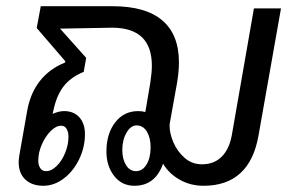

<svg xmlns="http://www.w3.org/2000/svg" viewBox="-20 -587 945 617"><path d="M883 -560 811 -153Q783 10 634 10Q592 10 557.5 -9.5Q523 -29 504 -61Q479 10 412 10Q371 10 346.5 -22Q322 -54 322 -100Q322 -157 350 -193.5Q378 -230 424 -230Q437 -230 447 -227L463 -321Q468 -354 468 -376Q468 -498 340 -498L173 -495L257 -401L249 -356Q207 -339 184 -309Q161 -279 151 -229L149 -221Q169 -230 186 -230Q217 -230 235 -210Q253 -190 253 -156Q253 -114 234.5 -75.5Q216 -37 185 -13.5Q154 10 119 10Q83 10 61.5 -10Q40 -30 40 -66Q40 -73 42 -87L67 -229Q77 -287 108 -326.5Q139 -366 189 -386L190 -390L98 -497L111 -567H342Q448 -567 501.5 -521.5Q555 -476 555 -387Q555 -357 549 -321L526 -193Q525 -190 525 -182Q525 -158 537.5 -129Q550 -100 573.5 -79.5Q597 -59 629 -59Q668 -59 692.5 -83.5Q717 -108 725 -153L796 -560ZM464 -114Q464 -144 452 -164Q440 -184 419 -184Q400 -184 386.5 -160.5Q373 -137 373 -105Q373 -76 385 -56.5Q397 -37 417 -37Q438 -37 451 -58.5Q464 -80 464 -114ZM177 -183Q160 -183 143 -166Q126 -149 114.5 -123Q103 -97 103 -71Q103 -56 109.5 -46.5Q116 -37 128 -37Q145 -37 162 -53.5Q179 -70 189.5 -96Q200 -122 200 -147Q200 -163 194 -173Q188 -183 177 -183Z"/></svg>

Font: KoHo Medium
Style: Italic
Weight: 500
Italic angle: -10°
Designer: Cadson Demak & Katatrad Team
Foundry: Cadson Demak Co.,Ltd.
Version: Version 1.000